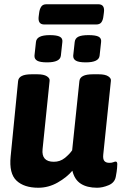

<svg xmlns="http://www.w3.org/2000/svg" viewBox="-20 -874 597 902"><path d="M188 -759Q156 -759 162 -799L164 -814Q166 -831 173.5 -842.5Q181 -854 198 -854H442Q474 -854 468 -814L466 -799Q464 -780 456.5 -769.5Q449 -759 432 -759ZM383 -581Q350 -581 336.5 -589Q323 -597 324 -613L331 -677Q333 -694 348 -701.5Q363 -709 396 -709Q430 -709 443.5 -701.5Q457 -694 455 -677L448 -613Q445 -581 383 -581ZM201 -581Q168 -581 154.5 -589Q141 -597 142 -613L149 -677Q152 -709 214 -709Q247 -709 261 -701.5Q275 -694 273 -677L266 -613Q263 -581 201 -581ZM160 8Q93 8 57.5 -25.5Q22 -59 30 -139L65 -493Q68 -525 128 -525H156Q186 -525 200.5 -515.5Q215 -506 213 -494L180 -173Q174 -114 233 -114Q262 -114 284 -131.5Q306 -149 319 -168L353 -493Q356 -525 416 -525H444Q474 -525 488.5 -515.5Q503 -506 501 -494L465 -147Q463 -126 470.5 -117.5Q478 -109 494 -109Q505 -109 512.5 -112Q520 -115 523 -115Q531 -115 531 -103Q531 -99 530 -84.5Q529 -70 524 -44Q519 -16 490.5 -4Q462 8 436 8Q389 8 359.5 -11Q330 -30 320 -72Q294 -41 251 -16.5Q208 8 160 8Z"/></svg>

Font: Asap
Style: Bold Italic
Weight: 700
Italic angle: -6°
Designer: Pablo Cosgaya
Foundry: Omnibus-Type
Version: Version 3.001; ttfautohint (v1.8.3)